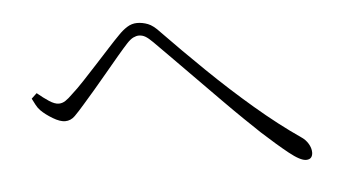

<svg xmlns="http://www.w3.org/2000/svg" viewBox="-41 -644 1081 606"><g transform="rotate(-5 500.0 -341.5)"><path d="M60 -371 77 -387Q96 -371 113.5 -359.5Q131 -348 144 -348Q155 -348 165 -354.5Q175 -361 188 -374Q205 -389 227 -412.5Q249 -436 272.5 -461.5Q296 -487 317 -510Q338 -533 351 -546Q365 -561 380 -570.5Q395 -580 412 -580Q429 -580 446 -573.5Q463 -567 483 -545Q544 -482 614 -414Q684 -346 756.5 -284Q829 -222 896 -176Q910 -167 918.5 -153Q927 -139 927 -125Q927 -115 922 -109Q917 -103 906 -103Q888 -103 853 -131Q818 -159 771 -202Q752 -220 722 -249Q692 -278 657 -313.5Q622 -349 585.5 -386Q549 -423 516 -456.5Q483 -490 458 -515Q444 -529 434.5 -534.5Q425 -540 414 -540Q406 -540 396.5 -535.5Q387 -531 375 -518Q363 -505 343.5 -482Q324 -459 302 -432.5Q280 -406 259 -381.5Q238 -357 223 -340Q204 -318 190.5 -304.5Q177 -291 159 -291Q143 -291 120.5 -304.5Q98 -318 84 -332Q76 -340 70.5 -350.5Q65 -361 60 -371Z"/></g></svg>

Font: Noto Serif HK
Style: Regular
Weight: 200
Designer: Ryoko NISHIZUKA 西塚涼子 (kana & ideographs); Frank Grießhammer (Latin, Greek & Cyrillic); Wenlong ZHANG 张文龙 (bopomofo); San
Foundry: Adobe
Version: Version 2.001;hotconv 1.1.0;makeotfexe 2.6.0